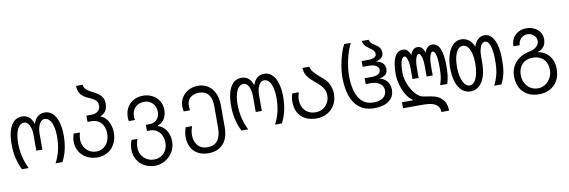

<svg xmlns="http://www.w3.org/2000/svg" viewBox="-64 -1320 6128 2068"><g transform="rotate(-10 3000.0 -285.5)"><path d="M412 -491Q389 -491 370.8 -471.8Q352.5 -452.5 342.2 -419.8Q332 -387 332 -348V-170H265.5V-348Q265.5 -388.5 255.5 -421Q245.5 -453.5 227.5 -472.2Q209.5 -491 187.5 -491Q157 -491 134.2 -466Q111.5 -441 99 -393.2Q86.5 -345.5 86.5 -280Q86.5 -206.5 103.8 -134.5Q121 -62.5 153 0H79Q15 -126.5 15 -285.5Q15 -365.5 32.5 -427.5Q50 -489.5 85.8 -524.8Q121.5 -560 175 -560Q220.5 -560 252.2 -534.2Q284 -508.5 300 -455.5Q316.5 -508 348.2 -534Q380 -560 424 -560Q477 -560 513.2 -523.2Q549.5 -486.5 567.2 -424Q585 -361.5 585 -283.5Q585 -200.5 569.2 -130.5Q553.5 -60.5 521 0H446.5Q480 -63.5 496 -132.2Q512 -201 512 -279Q512 -345 499.8 -392.8Q487.5 -440.5 464.8 -465.8Q442 -491 412 -491Z M678.5 -195Q678.5 -215.5 682 -235.8Q685.5 -256 693 -281.5H762Q750.5 -244 750.5 -206.5Q750.5 -163.5 769.8 -127.5Q789 -91.5 824 -70.2Q859 -49 903.5 -49Q946.5 -49 979.8 -71.5Q1013 -94 1031.2 -132.8Q1049.5 -171.5 1049.5 -218Q1049.5 -266.5 1032.2 -303Q1015 -339.5 982.8 -359.5Q950.5 -379.5 907.5 -379.5H862.5V-448H914.5Q963 -448 989.2 -470.5Q1015.5 -493 1015.5 -532.5Q1015.5 -558 1003.5 -576Q991.5 -594 971 -606.8Q950.5 -619.5 918 -633Q860.5 -657 834.5 -692.5Q808.5 -728 808.5 -783H880.5Q882 -751 905 -729.8Q928 -708.5 972.5 -686.5Q1009 -668.5 1033.8 -650.5Q1058.5 -632.5 1074 -606Q1089.5 -579.5 1089.5 -543Q1089.5 -493 1069.5 -461.2Q1049.5 -429.5 1007 -414.5Q1043.5 -402 1069.2 -372.2Q1095 -342.5 1108.2 -301.8Q1121.5 -261 1121.5 -215.5Q1121.5 -148.5 1093.8 -95.8Q1066 -43 1016.2 -13.5Q966.5 16 903.5 16Q839 16 787.8 -11.2Q736.5 -38.5 707.5 -86.5Q678.5 -134.5 678.5 -195Z M1276 -4Q1276 -54 1295 -106H1360.5Q1343 -56 1343 -14.5Q1343 30 1363.5 66.2Q1384 102.5 1419.8 123.2Q1455.5 144 1500.5 144Q1543.5 144 1577.8 123Q1612 102 1631 66Q1650 30 1650 -13Q1650 -59 1632.5 -95Q1615 -131 1583.8 -151.5Q1552.5 -172 1512.5 -172H1476V-239.5H1512.5Q1547 -239.5 1573 -254Q1599 -268.5 1613 -294.8Q1627 -321 1627 -355Q1627 -391.5 1611.2 -421.5Q1595.5 -451.5 1566.8 -469Q1538 -486.5 1500.5 -486.5Q1459 -486.5 1428.2 -468.8Q1397.5 -451 1381.2 -419.8Q1365 -388.5 1365 -349Q1365 -331.5 1369.5 -311H1302.5Q1298 -330 1298 -353Q1298 -411.5 1323.5 -457.2Q1349 -503 1395.2 -528.5Q1441.5 -554 1500.5 -554Q1555.5 -554 1601.2 -529.5Q1647 -505 1673.5 -461.8Q1700 -418.5 1700 -365.5Q1700 -305 1673 -264.2Q1646 -223.5 1601 -209.5V-203.5Q1637.5 -193 1665.2 -166.5Q1693 -140 1708.2 -100Q1723.5 -60 1723.5 -11Q1723.5 48.5 1692.8 99.8Q1662 151 1610.5 181.5Q1559 212 1500.5 212Q1436 212 1385 184.8Q1334 157.5 1305 108.2Q1276 59 1276 -4Z M1874.5 -38Q1874.5 -87 1894.5 -139.5H1964Q1945.5 -89.5 1945.5 -47Q1945.5 1 1962.2 37.2Q1979 73.5 2011.2 93.8Q2043.5 114 2089 114Q2163.5 114 2200 65.5Q2236.5 17 2236.5 -75.5V-309Q2236.5 -393 2201.8 -436.8Q2167 -480.5 2100 -480.5Q2059.5 -480.5 2029.5 -466Q1999.5 -451.5 1983.5 -425Q1967.5 -398.5 1967.5 -363Q1967.5 -337.5 1971.5 -311H1902Q1896.5 -344 1896.5 -366Q1896.5 -420 1923.8 -463.5Q1951 -507 1997.5 -531.8Q2044 -556.5 2100 -556.5Q2164 -556.5 2211 -524.5Q2258 -492.5 2283 -436.8Q2308 -381 2308 -312V-67.5Q2308 11.5 2282 66.8Q2256 122 2206.8 150.5Q2157.5 179 2089 179Q2022.5 179 1974 152.5Q1925.5 126 1900 77Q1874.5 28 1874.5 -38Z M2812 -491Q2789 -491 2770.8 -471.8Q2752.5 -452.5 2742.2 -419.8Q2732 -387 2732 -348V-170H2665.5V-348Q2665.5 -388.5 2655.5 -421Q2645.5 -453.5 2627.5 -472.2Q2609.5 -491 2587.5 -491Q2557 -491 2534.2 -466Q2511.5 -441 2499 -393.2Q2486.5 -345.5 2486.5 -280Q2486.5 -206.5 2503.8 -134.5Q2521 -62.5 2553 0H2479Q2415 -126.5 2415 -285.5Q2415 -365.5 2432.5 -427.5Q2450 -489.5 2485.8 -524.8Q2521.5 -560 2575 -560Q2620.5 -560 2652.2 -534.2Q2684 -508.5 2700 -455.5Q2716.5 -508 2748.2 -534Q2780 -560 2824 -560Q2877 -560 2913.2 -523.2Q2949.5 -486.5 2967.2 -424Q2985 -361.5 2985 -283.5Q2985 -200.5 2969.2 -130.5Q2953.5 -60.5 2921 0H2846.5Q2880 -63.5 2896 -132.2Q2912 -201 2912 -279Q2912 -345 2899.8 -392.8Q2887.5 -440.5 2864.8 -465.8Q2842 -491 2812 -491Z M3072.5 -209Q3072.5 -232 3076.5 -255.8Q3080.5 -279.5 3088 -299H3159Q3151.5 -275 3148 -256.2Q3144.5 -237.5 3144.5 -219.5Q3144.5 -172.5 3163.5 -135Q3182.5 -97.5 3217.8 -76.2Q3253 -55 3300 -55Q3345.5 -55 3380.8 -76Q3416 -97 3435.8 -133Q3455.5 -169 3455.5 -212Q3455.5 -247.5 3442.2 -275.8Q3429 -304 3406.2 -327.5Q3383.5 -351 3345 -382.5Q3312 -410 3291.2 -432.2Q3270.5 -454.5 3257.2 -483.8Q3244 -513 3244 -550H3318.5Q3324.5 -517.5 3346.2 -491Q3368 -464.5 3413 -425.5Q3453 -392.5 3474.5 -368.5Q3499.5 -342 3514.2 -300.2Q3529 -258.5 3529 -213Q3529 -149 3499.5 -97.5Q3470 -46 3417.8 -17Q3365.5 12 3300 12Q3229.5 12 3178.2 -14.8Q3127 -41.5 3099.8 -91.2Q3072.5 -141 3072.5 -209Z M3649 -380.5Q3649 -431 3659.8 -496.2Q3670.5 -561.5 3689.2 -623.2Q3708 -685 3730.5 -725H3803Q3767 -658 3744.8 -559.5Q3722.5 -461 3722.5 -380.5Q3722.5 -221 3776.2 -136Q3830 -51 3933.5 -51Q4002 -51 4039.5 -79.2Q4077 -107.5 4077 -157.5Q4077 -188 4060.2 -211.2Q4043.5 -234.5 4012.8 -247.5Q3982 -260.5 3941.5 -260.5H3884V-324.5H3955Q4004.5 -324.5 4031.8 -340.2Q4059 -356 4059 -384.5Q4059 -414 4030.5 -431.5Q4002 -449 3955 -449H3884V-512.5H3959Q4000 -512.5 4023.2 -525.5Q4046.5 -538.5 4046.5 -560.5Q4046.5 -576.5 4039.2 -589Q4032 -601.5 4021.2 -610.8Q4010.5 -620 3992 -633Q3971.5 -647.5 3958.5 -658.8Q3945.5 -670 3935.8 -686.5Q3926 -703 3924.5 -725H3997.5Q4003 -702.5 4016.8 -688.8Q4030.5 -675 4056 -658.5Q4077 -644.5 4089.5 -633.8Q4102 -623 4110.8 -605.5Q4119.5 -588 4119.5 -562.5Q4119.5 -531 4097 -509.8Q4074.5 -488.5 4033 -481Q4079 -473.5 4105.5 -448Q4132 -422.5 4132 -384.5Q4132 -345 4111 -324Q4090 -303 4041.5 -293V-292Q4092 -281.5 4121.8 -243.8Q4151.5 -206 4151.5 -152.5Q4151.5 -98 4123 -61Q4094.5 -24 4044.8 -6.2Q3995 11.5 3930.5 11.5Q3793 11.5 3721 -88.5Q3649 -188.5 3649 -380.5Z M4456 65.5H4235V0H4356V-5Q4318.5 -26 4287.5 -76.5Q4256.5 -127 4238.5 -189.8Q4220.5 -252.5 4220.5 -309Q4220.5 -556 4343 -556Q4370.5 -556 4390.5 -537Q4410.5 -518 4422 -482.5Q4432.5 -517 4453 -536.5Q4473.5 -556 4500.5 -556Q4558 -556 4578 -482Q4590 -516.5 4611.2 -536.2Q4632.5 -556 4659 -556Q4721.5 -556 4747.8 -487Q4774 -418 4774 -309.5Q4774 -240 4769.2 -200Q4764.5 -160 4749.5 -109H4671.5Q4688.5 -159.5 4694 -199.8Q4699.5 -240 4699.5 -305.5Q4699.5 -393 4687.5 -436.8Q4675.5 -480.5 4653 -480.5Q4642 -480.5 4632.2 -461Q4622.5 -441.5 4616.8 -410Q4611 -378.5 4611 -344V-226.5H4544V-344Q4544 -382.5 4538.5 -413.8Q4533 -445 4523 -462.8Q4513 -480.5 4500.5 -480.5Q4488.5 -480.5 4478.5 -462Q4468.5 -443.5 4462.8 -412.2Q4457 -381 4457 -344V-226.5H4389.5V-344Q4389.5 -380 4383.8 -411.5Q4378 -443 4368.2 -461.8Q4358.5 -480.5 4347 -480.5Q4323 -480.5 4309 -438.2Q4295 -396 4295 -309Q4295 -252 4320.8 -186.8Q4346.5 -121.5 4387.2 -74.8Q4428 -28 4470.5 -21.5Q4532 -12 4562.2 -6Q4592.5 0 4605.5 4.5Q4618.5 9 4631.5 16.5Q4675.5 42.5 4696.8 79.8Q4718 117 4719 177H4635.5Q4633 139.5 4615.5 115.2Q4598 91 4559.5 78.2Q4521 65.5 4456 65.5Z M4809.5 -272.5Q4809.5 -347 4828.8 -412Q4848 -477 4886.2 -516.8Q4924.5 -556.5 4979 -556.5Q5023.5 -556.5 5059.2 -531Q5095 -505.5 5117 -453Q5134.5 -504.5 5164.5 -530.5Q5194.5 -556.5 5233 -556.5Q5282.5 -556.5 5314.8 -517Q5347 -477.5 5361.8 -414.2Q5376.5 -351 5376.5 -278Q5376.5 -216 5372.8 -173.5Q5369 -131 5357.5 -89.8Q5346 -48.5 5323 -3H5244.5Q5268.5 -52 5281 -94.5Q5293.5 -137 5297.8 -179Q5302 -221 5302 -278Q5302 -340.5 5293.2 -387.8Q5284.5 -435 5267.8 -461Q5251 -487 5227.5 -487Q5207 -487 5191.5 -467.8Q5176 -448.5 5168 -415.5Q5160 -382.5 5160 -342V-272.5Q5160 -184.5 5138.8 -120Q5117.5 -55.5 5078 -21Q5038.5 13.5 4984.5 13.5Q4930.5 13.5 4891 -21.2Q4851.5 -56 4830.5 -120.5Q4809.5 -185 4809.5 -272.5ZM5085 -272.5Q5085 -334.5 5073 -382.8Q5061 -431 5038.2 -458Q5015.5 -485 4984.5 -485Q4953.5 -485 4930.8 -457.8Q4908 -430.5 4896 -382.2Q4884 -334 4884 -272.5Q4884 -211.5 4896.2 -161.2Q4908.5 -111 4931.5 -81.2Q4954.5 -51.5 4985 -51.5Q5020 -51.5 5042.5 -85Q5065 -118.5 5075 -169Q5085 -219.5 5085 -272.5Z M5471.5 -65Q5471.5 -126 5498.5 -175.2Q5525.5 -224.5 5572.8 -256.2Q5620 -288 5679.5 -299Q5727 -307.5 5758 -333.5Q5789 -359.5 5789 -398Q5789 -422.5 5775.5 -443Q5762 -463.5 5739.8 -475.2Q5717.5 -487 5692.5 -487Q5666.5 -487 5643 -474.2Q5619.5 -461.5 5605.2 -438Q5591 -414.5 5591 -385H5521.5Q5521.5 -434.5 5543.2 -472.5Q5565 -510.5 5603.5 -531.2Q5642 -552 5690.5 -552Q5737.5 -552 5776.5 -533.2Q5815.5 -514.5 5838 -481Q5860.5 -447.5 5860.5 -405Q5860.5 -357.5 5838.2 -325.8Q5816 -294 5773.5 -280V-276Q5823.5 -268 5861 -238.5Q5898.5 -209 5918.5 -164Q5938.5 -119 5938.5 -65Q5938.5 7 5909.5 60.5Q5880.5 114 5827.5 143Q5774.5 172 5704.5 172Q5634 172 5581.2 143Q5528.5 114 5500 60.5Q5471.5 7 5471.5 -65ZM5864.5 -65Q5864.5 -115 5845 -151.8Q5825.5 -188.5 5789.2 -208.2Q5753 -228 5704.5 -228Q5655.5 -228 5619.5 -207.5Q5583.5 -187 5564.5 -150.2Q5545.5 -113.5 5545.5 -65Q5545.5 -16 5566.2 23.2Q5587 62.5 5623.5 84.8Q5660 107 5705.5 107Q5748 107 5784.8 83.2Q5821.5 59.5 5843 19.8Q5864.5 -20 5864.5 -65Z"/></g></svg>

Font: JuliaMono Light
Style: Regular
Weight: 300
Monospace: yes
Designer: cormullion
Foundry: corm
Version: Version 0.054; ttfautohint (v1.8.4)